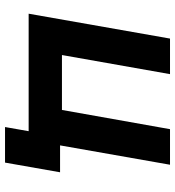

<svg xmlns="http://www.w3.org/2000/svg" viewBox="14 -616 696 764"><g transform="rotate(90 362.0 -234.0)"><path d="M665.5 -125 627 94H485.5L502 0H34.5L133.5 -562.5H275L199 -132.5H417.5L494 -562.5H635.5L558.5 -125Z"/></g></svg>

Font: Russisch Sans ExtraBold
Style: Italic
Weight: 800
Width: 4
Italic angle: -10°
Designer: Michael Sharanda (font) & Cristiano Sobral (main changes)
Foundry: Michael Sharanda
Version: Version 2.00;September 8, 2020;FontCreator 13.0.0.2681 64-bi